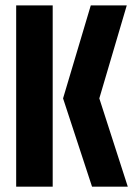

<svg xmlns="http://www.w3.org/2000/svg" viewBox="-20 -704 517 724"><path d="M41 0V-683.6H178.7V0ZM217.8 -333 322.3 -683.6H458L354.5 -333L461.9 0H327.1Z"/></svg>

Font: Post No Bills Jaffna ExtraBold
Style: Regular
Weight: 800
Designer: Kosala Senevirathne, Siva Puranthara, Lasantha Premarathna, Tharique Azeez
Foundry: Mooniak
Version: Version 1.220 ; ttfautohint (v1.6)